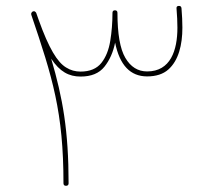

<svg xmlns="http://www.w3.org/2000/svg" viewBox="-20 -612 711 641"><path d="M200.2 8.3C206.1 8.3 209 5.4 209 0C209 -174.8 189.5 -285.6 150.9 -416C179.7 -372.6 210 -356.4 249 -356.4C284.7 -356.4 311 -367.2 328.6 -389.2C345.7 -410.6 357.9 -437.5 364.3 -469.7C379.4 -394.5 415 -356.9 471.2 -356.9C501 -356.9 524.9 -364.7 542 -379.9C576.2 -410.2 588.9 -462.4 588.9 -519.5C588.9 -539.6 587.9 -561 585.9 -584.5C585.4 -589.8 582.5 -592.3 577.6 -592.3C571.3 -592.3 568.8 -589.4 569.3 -584C571.3 -560.1 572.3 -538.6 572.3 -519.5C572.3 -443.8 549.3 -373.5 471.2 -373.5C440.4 -373.5 416 -388.7 398.4 -418.9C380.9 -448.7 372.1 -499 372.1 -569.3C372.1 -574.7 369.1 -577.6 363.8 -577.6C358.4 -577.6 355.5 -574.7 355.5 -569.3V-568.8C355.5 -536.6 353 -505.4 348.1 -475.6C343.3 -445.8 333.5 -420.9 318.4 -401.9C303.2 -382.8 279.8 -373 249 -373C231.4 -373 215.3 -377.4 200.7 -386.7C171.4 -404.3 143.1 -450.7 109.4 -544.9C106.9 -552.2 104 -560.1 101.1 -568.4C100.6 -569.8 99.6 -571.3 98.1 -572.3C95.7 -574.7 93.3 -575.2 89.8 -573.7C89.4 -573.2 88.9 -573.2 88.4 -573.2C88.9 -573.2 87.9 -572.8 87.4 -572.3C86.9 -572.3 86.9 -572.3 86.9 -571.8C86.4 -571.3 85.9 -570.8 85.4 -569.8C85 -569.3 85 -568.8 84.5 -568.4C84 -566.4 84 -564.5 84.5 -562.5C155.3 -354 191.9 -237.3 191.9 0C191.9 5.4 194.8 8.3 200.2 8.3Z"/></svg>

Font: Mikhak Thin
Style: Regular
Weight: 100
Designer: Amin Abedi
Version: Version 3.2